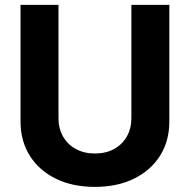

<svg xmlns="http://www.w3.org/2000/svg" viewBox="-20 -747 769 778"><path d="M512.4 -727.3H666.2V-255Q666.2 -175.4 628.4 -115.8Q590.6 -56.1 522.7 -22.9Q454.9 10.3 364.7 10.3Q274.1 10.3 206.3 -22.9Q138.5 -56.1 100.9 -115.8Q63.2 -175.4 63.2 -255V-727.3H217V-268.1Q217 -226.6 235.3 -194.2Q253.6 -161.9 286.9 -143.5Q320.3 -125 364.7 -125Q409.4 -125 442.6 -143.5Q475.9 -161.9 494.1 -194.2Q512.4 -226.6 512.4 -268.1Z"/></svg>

Font: InterMG
Style: Bold
Weight: 700
Designer: Rasmus Andersson
Foundry: rsms
Version: Version 3.019;December 26, 2023;FontCreator 15.0.0.2955 64-b